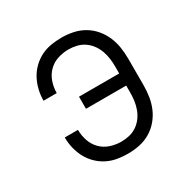

<svg xmlns="http://www.w3.org/2000/svg" viewBox="-128 -644 756 769"><g transform="rotate(-30 250.0 -260.0)"><path d="M253 8Q228 8 203.5 4Q179 0 157 -11Q135 -22 117 -39.5Q99 -57 87.5 -78.5Q76 -100 70 -124.5Q64 -149 64 -174V-175H125V-174Q125 -149 133.5 -124Q142 -99 160 -81Q178 -63 202.5 -55Q227 -47 253 -47Q272 -47 290.5 -51.5Q309 -56 324.5 -66.5Q340 -77 351.5 -92.5Q363 -108 369.5 -126Q376 -144 378.5 -162.5Q381 -181 381 -200V-232H195V-288H381V-320Q381 -339 378.5 -357.5Q376 -376 369.5 -394Q363 -412 351.5 -427.5Q340 -443 324.5 -453.5Q309 -464 290.5 -468.5Q272 -473 253 -473Q227 -473 202.5 -465Q178 -457 160 -439Q142 -421 133.5 -396Q125 -371 125 -346V-345H64V-346Q64 -371 70 -395.5Q76 -420 87.5 -441.5Q99 -463 117 -480.5Q135 -498 157 -509Q179 -520 203.5 -524Q228 -528 253 -528Q279 -528 305.5 -522.5Q332 -517 355 -503.5Q378 -490 395.5 -469.5Q413 -449 423.5 -424.5Q434 -400 438 -373.5Q442 -347 442 -320V-200Q442 -173 438 -146.5Q434 -120 423.5 -95.5Q413 -71 395.5 -50.5Q378 -30 355 -16.5Q332 -3 305.5 2.5Q279 8 253 8Z"/></g></svg>

Font: Iosevka SS18 Light
Style: Regular
Weight: 300
Monospace: yes
Designer: Belleve Invis
Foundry: Belleve Invis
Version: Version 25.1.1; ttfautohint (v1.8.4)